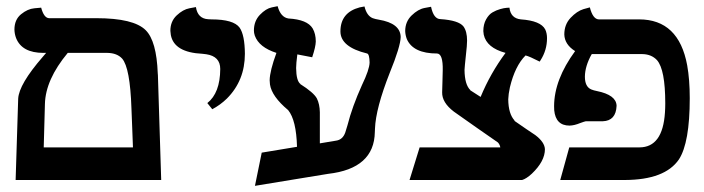

<svg xmlns="http://www.w3.org/2000/svg" viewBox="-20 -585 2289 624"><path d="M329.1 -413.1H200.2Q127.9 -326.2 126 -247.1L122.1 -106H412.1Q411.1 -127 409.7 -169.4Q408.2 -212.4 407.2 -232.9Q402.8 -364.7 377 -394.5Q360.4 -412.6 329.1 -413.1ZM30.8 0 39.1 -264.2Q41.5 -311 119.1 -400.4Q125 -407.2 129.9 -413.1H121.1Q51.3 -413.1 32.2 -461.4Q27.3 -474.6 26.9 -488.8Q26.9 -521 48.3 -538.6Q69.8 -556.2 91.8 -558.1L113.8 -560.1Q122.6 -526.9 139.2 -525.9H293Q414.6 -525.9 453.6 -486.8Q488.8 -451.7 492.7 -346.7Q492.7 -343.3 493.2 -340.8L503.9 0Z M669.9 -230 653.8 -250Q695.3 -282.7 695.8 -360.8Q695.8 -401.9 650.4 -408.7Q644 -409.7 637.7 -410.2Q545.9 -414.6 535.2 -471.2Q534.2 -478.5 533.7 -484.9Q533.7 -515.6 554.2 -534.9Q574.7 -554.2 595.7 -558.1L616.7 -562Q622.6 -524.4 656.7 -522.5Q661.1 -522.5 667 -522Q739.3 -522 758.8 -495.1Q775.4 -471.2 775.9 -410.2Q775.9 -323.2 717.3 -264.6Q696.3 -244.1 669.9 -230Z M1072.3 -127.9Q1093.8 -130.9 1102.1 -154.3Q1105 -163.1 1109.4 -178.2Q1124.5 -237.8 1156.2 -308.1Q1180.7 -358.9 1181.2 -381.8Q1180.7 -408.7 1173.3 -411.1Q1086.4 -432.1 1086.4 -482.9Q1086.4 -544.4 1148.9 -561Q1164.1 -564 1164.6 -564Q1171.9 -533.7 1191.4 -525.9Q1199.7 -522.9 1211.4 -521Q1281.2 -509.3 1282.2 -464.8Q1281.7 -434.1 1246.6 -348.1Q1201.2 -232.9 1198.7 -167Q1198.7 -161.1 1198.2 -155.8Q1196.3 -37.1 1046.4 -20Q1011.2 -14.2 927.2 -0.5Q843.3 13.2 808.6 19L830.6 -88.9L945.3 -107.9Q942.9 -194.8 916.5 -227.1Q863.3 -271.5 857.4 -310.5Q856.4 -317.9 856.4 -324.2Q856.9 -354.5 878.4 -413.1Q821.8 -431.2 808.1 -469.2Q805.2 -478 805.2 -485.8Q805.2 -516.6 824.7 -536.9Q844.2 -557.1 863.3 -561L882.3 -564.9Q892.1 -528.8 917.5 -524.9Q978.5 -521.5 996.1 -492.7Q1006.3 -475.1 1006.3 -450.2Q1005.9 -432.6 994.6 -398.9Q970.2 -403.8 946.3 -408.2Q942.4 -377.9 942.4 -363.8Q942.9 -321.8 956.5 -312H955.6Q999.5 -284.2 1009.8 -265.1Q1019 -246.6 1019.5 -220.2V-119.1Q1028.3 -120.6 1045.9 -123.5Q1063.5 -126.5 1072.3 -127.9Z M1542 -270Q1573.7 -346.7 1623 -413.1Q1561.5 -429.7 1552.2 -472.2Q1551.3 -478.5 1550.8 -483.9Q1550.8 -505.9 1559.8 -522Q1568.8 -538.1 1580.8 -544.9Q1592.8 -551.8 1605.5 -555.4Q1618.2 -559.1 1627 -559.6L1635.7 -560.1Q1639.6 -525.4 1672.9 -522Q1737.3 -517.6 1752 -489.3Q1757.8 -477.1 1757.8 -460.9Q1757.8 -421.9 1736.8 -389.2Q1734.9 -386.7 1733.9 -384.8Q1700.7 -401.9 1688 -404.8Q1653.8 -370.6 1637.2 -301.3Q1632.3 -278.8 1631.8 -262.2Q1632.3 -214.4 1652.8 -192.9H1650.9Q1697.3 -160.6 1719.7 -146Q1750 -123 1751 -100.1Q1751 -61 1708.5 -20.5Q1690.4 -3.9 1676.8 0H1311L1343.8 -106H1606Q1604.5 -115.2 1598.1 -122.1Q1535.2 -165.5 1455.1 -222.2Q1416 -252 1417 -285.2Q1417 -297.4 1418 -320.8Q1418.9 -345.2 1418.9 -356.9Q1419.9 -409.7 1400.9 -411.1Q1322.8 -411.1 1302.2 -458Q1297.4 -470.7 1296.9 -483.9Q1296.9 -514.6 1317.9 -534.9Q1338.9 -555.2 1359.9 -559.1L1380.9 -563Q1389.2 -523.4 1411.1 -522.9Q1470.7 -519 1486.3 -499Q1498 -482.9 1498 -453.1Q1498 -438 1494.1 -404.8Q1490.2 -368.7 1489.7 -357.9Q1490.2 -309.6 1508.8 -292H1507.8Z M2142.1 -249Q2142.1 -358.9 2115.2 -389.6Q2097.2 -408.7 2067.9 -409.2H1903.8L1902.8 -408.2V-409.2V-408.7Q1881.3 -370.1 1880.9 -335.9Q1880.9 -303.2 1901.4 -294.4Q1909.7 -291 1919.9 -289.1Q1982.9 -276.4 1983.9 -241.2Q1981.9 -192.4 1939 -190.9H1916H1883.8Q1880.4 -190.4 1865.7 -185.1Q1846.7 -177.2 1831.1 -176.8Q1786.1 -176.8 1781.2 -226.6Q1780.8 -233.4 1780.8 -240.2Q1781.2 -326.2 1849.1 -418.9Q1814.9 -440.4 1814 -473.1Q1814 -505.4 1834.5 -527.1Q1855 -548.8 1876 -555.2L1897 -561Q1906.7 -522.9 1925.8 -522H2057.1Q2186 -522 2213.4 -372.6Q2221.7 -326.2 2221.7 -266.1Q2221.7 -121.1 2186.5 -66.9Q2141.1 -0.5 2010.7 0H1800.8L1830.1 -106H2058.1Q2133.8 -106 2141.1 -219.2Q2142.1 -233.9 2142.1 -249Z"/></svg>

Font: Linux Libertine O
Style: Bold
Weight: 700
Designer: Philipp H. Poll
Foundry: Philipp H. Poll
Version: Version 5.0.0